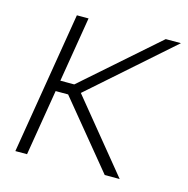

<svg xmlns="http://www.w3.org/2000/svg" viewBox="-84 -610 676 691"><g transform="rotate(15 253.5 -264.5)"><path d="M163.1 -529.3 75.7 0H32.2L119.6 -529.3ZM507.3 -529.3 186.5 -246.1H95.2L102.1 -286.6H174.8L450.7 -529.3ZM365.2 0 157.2 -252.9 192.4 -279.3 420.9 0Z"/></g></svg>

Font: Inter 24pt ExtraLight
Style: Italic
Weight: 250
Italic angle: -9.3988°
Version: Version 4.001;git-66647c0bb